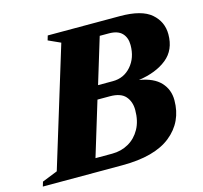

<svg xmlns="http://www.w3.org/2000/svg" viewBox="-134 -779 941 889"><g transform="rotate(-15 337.0 -335.0)"><path d="M220 -621.5 161.5 -648 168 -670H514Q618 -670 663.5 -630.5Q709 -591 709 -531Q709 -456 658.2 -415Q607.5 -374 522.5 -361.5Q591 -350.5 624 -315.2Q657 -280 657 -229Q657 -125 579.2 -62.5Q501.5 0 346.5 0H-35L-28.5 -22L45.5 -51.5ZM443.5 -606H400L333.5 -387.5H404.5Q457.5 -387.5 492.2 -427.2Q527 -467 527 -528Q527 -563.5 506.8 -584.8Q486.5 -606 443.5 -606ZM373 -323.5H313.5L234.5 -64H314.5Q358 -64 393.2 -84Q428.5 -104 449.2 -141.5Q470 -179 470 -232Q470 -272 447.5 -297.8Q425 -323.5 373 -323.5Z"/></g></svg>

Font: Newsreader Text ExtraBold
Style: Italic
Weight: 800
Italic angle: -17°
Designer: Hugues Gentile
Foundry: Production Type
Version: Version 1.001